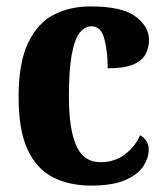

<svg xmlns="http://www.w3.org/2000/svg" viewBox="-20 -569 516 599"><path d="M264 10Q196 10 145 -16Q94 -42 66 -102.5Q38 -163 38 -266Q38 -374 68 -436Q98 -498 148.5 -523.5Q199 -549 262 -549Q361 -549 403 -517.5Q445 -486 445 -444Q445 -423 435.5 -402.5Q426 -382 398.5 -369Q371 -356 316 -356Q316 -409 305.5 -448Q295 -487 266 -487Q245 -487 229 -467.5Q213 -448 204 -400Q195 -352 195 -267Q195 -166 218 -114.5Q241 -63 293 -63Q338 -63 370 -87.5Q402 -112 417 -147Q444 -132 444 -102Q444 -77 427.5 -51Q411 -25 371.5 -7.5Q332 10 264 10Z"/></svg>

Font: Noto Serif Tamil Condensed ExtraBold
Style: Regular
Weight: 800
Width: 3
Designer: Indian Type Foundry, Tom Grace, and the Monotype Design Team
Foundry: Monotype Imaging Inc.
Version: Version 2.004; ttfautohint (v1.8.4.7-5d5b)